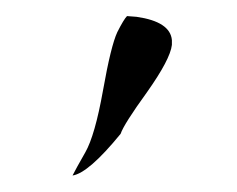

<svg xmlns="http://www.w3.org/2000/svg" viewBox="-20 -710 289 234"><path d="M146.5 -689.5Q187.5 -683.6 189.5 -661.1V-655.3Q187.5 -637.7 159.2 -597.7Q130.9 -558.6 127 -546.9Q87.9 -499 68.4 -496.1Q72.3 -503.9 84 -524.4Q95.7 -544.9 105.5 -599.6Q115.2 -654.3 123 -670.9Q130.9 -686.5 134.8 -690.4Q144.5 -689.5 146.5 -689.5Z"/></svg>

Font: Drukaatie burti
Style: Thin
Weight: 100
Version: Version 0.14